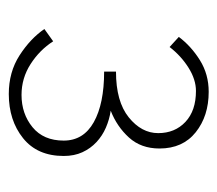

<svg xmlns="http://www.w3.org/2000/svg" viewBox="-49 -884 495 437"><g transform="rotate(90 198.5 -665.5)"><path d="M194 -438Q144 -438 106 -462.5Q68 -487 46 -519L74 -539Q94 -508 126 -487.5Q158 -467 196 -467Q239 -467 269.5 -492Q300 -517 300 -563Q300 -608 258 -631.5Q216 -655 143 -655V-682Q211 -682 247 -711Q283 -740 283 -778Q283 -816 257.5 -840Q232 -864 187 -864Q161 -864 134 -847Q107 -830 87 -804L64 -825Q85 -853 117 -873Q149 -893 189 -893Q244 -893 281 -863.5Q318 -834 318 -781Q318 -739 293 -711.5Q268 -684 232 -670Q252 -667 270.5 -659Q289 -651 303.5 -637.5Q318 -624 326.5 -605.5Q335 -587 335 -563Q335 -503 294.5 -470.5Q254 -438 194 -438Z"/></g></svg>

Font: Kinto Sans Thin
Style: Regular
Weight: 100
Designer: Authors: Ryoko NISHIZUKA  (kana & ideographs); Paul D. Hunt (Latin, Greek & Cyrillic); Wenlong ZHANG  (bopomofo); Sandol
Foundry: Adobe Systems Incorporated, ookami Inc.
Version: Version 0.001